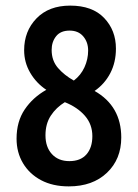

<svg xmlns="http://www.w3.org/2000/svg" viewBox="-20 -653 490 684"><path d="M225 11Q168 11 126.5 -11Q85 -33 62 -71.5Q39 -110 39 -159Q39 -220 68 -263Q97 -306 145 -333Q109 -357 87.5 -394Q66 -431 66 -474Q66 -542 110 -587.5Q154 -633 230 -633Q309 -633 351 -589Q393 -545 393 -480Q393 -431 373 -392.5Q353 -354 317 -329Q412 -275 412 -163Q412 -86 361 -37.5Q310 11 225 11ZM243 -366Q268 -385 281 -413.5Q294 -442 294 -473Q294 -503 276.5 -523.5Q259 -544 228 -544Q196 -544 180 -524Q164 -504 164 -475Q164 -437 186.5 -411Q209 -385 243 -366ZM227 -79Q267 -79 288 -103Q309 -127 309 -168Q309 -210 282.5 -240.5Q256 -271 211 -289Q180 -270 161 -241Q142 -212 142 -171Q142 -129 165 -104Q188 -79 227 -79Z"/></svg>

Font: Inconsolata SemiCondensed Bold
Style: Regular
Weight: 700
Width: 4
Monospace: yes
Designer: Raph Levien, Cyreal, Brenton Simpson
Foundry: Raph Levien, Cyreal, Google
Version: Version 3.001; ttfautohint (v1.8.2.53-6de2)